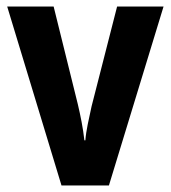

<svg xmlns="http://www.w3.org/2000/svg" viewBox="-20 -567 522 587"><path d="M168 0H313L480 -547H338L260 -242C252 -205 243 -167 241 -138H238C234 -175 226 -214 218 -248L144 -547H2Z"/></svg>

Font: Noto Sans Lao Looped Condensed
Style: Bold
Weight: 700
Width: 3
Designer: Mark Frömberg, Ben Mitchell
Foundry: The Fontpad Ltd
Version: Version 1.002